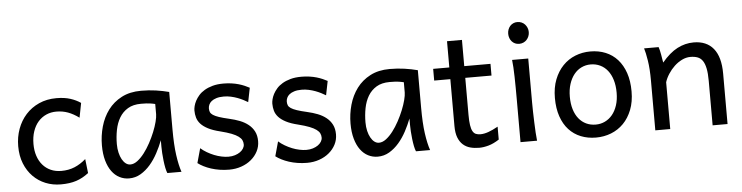

<svg xmlns="http://www.w3.org/2000/svg" viewBox="-45 -934 4473 1157"><g transform="rotate(-5 2191.0 -355.5)"><path d="M451.7 -41.5Q433.1 -27.3 414.8 -17.3Q396.5 -7.3 376.5 -0.7Q356.4 5.9 333.5 9Q310.5 12.2 283.2 12.2Q233.9 12.2 190.9 -5.1Q147.9 -22.5 115.7 -55.2Q83.5 -87.9 64.9 -134.3Q46.4 -180.7 46.4 -239.3Q46.4 -294.4 64.2 -343.3Q82 -392.1 115 -428.7Q147.9 -465.3 195.1 -486.6Q242.2 -507.8 300.3 -507.8Q349.1 -507.8 384.5 -496.3Q419.9 -484.9 446.8 -466.3L429.7 -378.4Q396.5 -402.8 363.8 -415Q331.1 -427.2 293 -427.2Q260.3 -427.2 232.2 -414.8Q204.1 -402.3 183.3 -378.9Q162.6 -355.5 150.9 -321.3Q139.2 -287.1 139.2 -244.1Q139.2 -204.6 149.9 -172.4Q160.6 -140.1 180.7 -116.9Q200.7 -93.8 229 -81.1Q257.3 -68.4 293 -68.4Q337.4 -68.4 373.5 -83.5Q409.7 -98.6 441.9 -127Z M891.1 -420.9Q885.3 -422.4 877.9 -423.8Q870.6 -425.3 860.6 -426.8Q850.6 -428.2 837.2 -429Q823.7 -429.7 805.7 -429.7Q757.8 -429.7 725.8 -410.4Q693.8 -391.1 674.8 -359.1Q655.8 -327.1 647.7 -285.6Q639.6 -244.1 639.6 -200.2Q639.6 -171.9 645.3 -148.2Q650.9 -124.5 660.6 -107.2Q670.4 -89.8 683.1 -80.3Q695.8 -70.8 710.4 -70.8Q731.9 -70.8 753.7 -87.4Q775.4 -104 795.4 -130.1Q815.4 -156.2 833 -188.7Q850.6 -221.2 863.5 -253.2Q876.5 -285.2 883.8 -313.5Q891.1 -341.8 891.1 -358.9ZM927.7 0Q922.4 -11.7 918.2 -32.2Q914.1 -52.7 911.4 -75.9Q908.7 -99.1 907.2 -122.1Q905.8 -145 905.8 -161.1V-200.2Q891.1 -162.1 870.8 -124.3Q850.6 -86.4 824.5 -56.2Q798.3 -25.9 766.1 -6.8Q733.9 12.2 695.8 12.2Q665 12.2 638.2 -1.5Q611.3 -15.1 591.6 -42Q571.8 -68.8 560.5 -108.6Q549.3 -148.4 549.3 -200.2Q549.3 -258.3 564.9 -313.7Q580.6 -369.1 612.8 -412.4Q645 -455.6 694.8 -481.7Q744.6 -507.8 813 -507.8Q860.4 -507.8 902.3 -501.7Q944.3 -495.6 981.4 -485.8V-258.8Q981.4 -166.5 990.2 -103.8Q999 -41 1013.2 0Z M1450.2 -383.3Q1438 -390.6 1422.4 -398.7Q1406.7 -406.7 1388.4 -413.6Q1370.1 -420.4 1349.4 -425Q1328.6 -429.7 1306.2 -429.7Q1279.3 -429.7 1261 -423.8Q1242.7 -418 1231.7 -408.9Q1220.7 -399.9 1215.8 -388.4Q1210.9 -377 1210.9 -366.2Q1210.9 -353.5 1214.8 -343.8Q1218.8 -334 1231.2 -325.7Q1243.7 -317.4 1266.6 -309.6Q1289.6 -301.8 1328.1 -293Q1361.3 -285.6 1390.6 -274.2Q1419.9 -262.7 1441.9 -245.1Q1463.9 -227.5 1476.6 -202.9Q1489.3 -178.2 1489.3 -144Q1489.3 -110.8 1474.6 -82.5Q1460 -54.2 1434.6 -33Q1409.2 -11.7 1375 0.2Q1340.8 12.2 1301.3 12.2Q1271.5 12.2 1243.9 7.8Q1216.3 3.4 1192.1 -4.4Q1168 -12.2 1147.9 -22.5Q1127.9 -32.7 1113.3 -43.9L1137.7 -131.8Q1154.3 -117.2 1175 -105Q1195.8 -92.8 1217.8 -84Q1239.7 -75.2 1262 -70.6Q1284.2 -65.9 1303.7 -65.9Q1325.2 -65.9 1343 -71.5Q1360.8 -77.1 1373.8 -86.2Q1386.7 -95.2 1394 -107.2Q1401.4 -119.1 1401.4 -131.8Q1401.4 -145.5 1395.8 -157.5Q1390.1 -169.4 1375.2 -180.4Q1360.4 -191.4 1334.2 -201.7Q1308.1 -211.9 1267.1 -222.2Q1222.7 -232.9 1194.6 -247.6Q1166.5 -262.2 1150.6 -279.8Q1134.8 -297.4 1128.9 -317.9Q1123 -338.4 1123 -361.3Q1123 -372.6 1126.7 -387.7Q1130.4 -402.8 1138.9 -419.2Q1147.5 -435.5 1161.4 -451.4Q1175.3 -467.3 1196.3 -479.7Q1217.3 -492.2 1245.6 -500Q1273.9 -507.8 1311 -507.8Q1337.4 -507.8 1360.6 -504.4Q1383.8 -501 1403.1 -495.4Q1422.4 -489.7 1438.5 -482.7Q1454.6 -475.6 1467.3 -468.8Z M1921.4 -383.3Q1909.2 -390.6 1893.6 -398.7Q1877.9 -406.7 1859.6 -413.6Q1841.3 -420.4 1820.6 -425Q1799.8 -429.7 1777.3 -429.7Q1750.5 -429.7 1732.2 -423.8Q1713.9 -418 1702.9 -408.9Q1691.9 -399.9 1687 -388.4Q1682.1 -377 1682.1 -366.2Q1682.1 -353.5 1686 -343.8Q1689.9 -334 1702.4 -325.7Q1714.8 -317.4 1737.8 -309.6Q1760.7 -301.8 1799.3 -293Q1832.5 -285.6 1861.8 -274.2Q1891.1 -262.7 1913.1 -245.1Q1935.1 -227.5 1947.8 -202.9Q1960.4 -178.2 1960.4 -144Q1960.4 -110.8 1945.8 -82.5Q1931.2 -54.2 1905.8 -33Q1880.4 -11.7 1846.2 0.2Q1812 12.2 1772.5 12.2Q1742.7 12.2 1715.1 7.8Q1687.5 3.4 1663.3 -4.4Q1639.2 -12.2 1619.1 -22.5Q1599.1 -32.7 1584.5 -43.9L1608.9 -131.8Q1625.5 -117.2 1646.2 -105Q1667 -92.8 1689 -84Q1710.9 -75.2 1733.2 -70.6Q1755.4 -65.9 1774.9 -65.9Q1796.4 -65.9 1814.2 -71.5Q1832 -77.1 1845 -86.2Q1857.9 -95.2 1865.2 -107.2Q1872.6 -119.1 1872.6 -131.8Q1872.6 -145.5 1866.9 -157.5Q1861.3 -169.4 1846.4 -180.4Q1831.5 -191.4 1805.4 -201.7Q1779.3 -211.9 1738.3 -222.2Q1693.8 -232.9 1665.8 -247.6Q1637.7 -262.2 1621.8 -279.8Q1606 -297.4 1600.1 -317.9Q1594.2 -338.4 1594.2 -361.3Q1594.2 -372.6 1597.9 -387.7Q1601.6 -402.8 1610.1 -419.2Q1618.7 -435.5 1632.6 -451.4Q1646.5 -467.3 1667.5 -479.7Q1688.5 -492.2 1716.8 -500Q1745.1 -507.8 1782.2 -507.8Q1808.6 -507.8 1831.8 -504.4Q1855 -501 1874.3 -495.4Q1893.6 -489.7 1909.7 -482.7Q1925.8 -475.6 1938.5 -468.8Z M2395 -420.9Q2389.2 -422.4 2381.8 -423.8Q2374.5 -425.3 2364.5 -426.8Q2354.5 -428.2 2341.1 -429Q2327.6 -429.7 2309.6 -429.7Q2261.7 -429.7 2229.7 -410.4Q2197.8 -391.1 2178.7 -359.1Q2159.7 -327.1 2151.6 -285.6Q2143.6 -244.1 2143.6 -200.2Q2143.6 -171.9 2149.2 -148.2Q2154.8 -124.5 2164.6 -107.2Q2174.3 -89.8 2187 -80.3Q2199.7 -70.8 2214.4 -70.8Q2235.8 -70.8 2257.6 -87.4Q2279.3 -104 2299.3 -130.1Q2319.3 -156.2 2336.9 -188.7Q2354.5 -221.2 2367.4 -253.2Q2380.4 -285.2 2387.7 -313.5Q2395 -341.8 2395 -358.9ZM2431.6 0Q2426.3 -11.7 2422.1 -32.2Q2418 -52.7 2415.3 -75.9Q2412.6 -99.1 2411.1 -122.1Q2409.7 -145 2409.7 -161.1V-200.2Q2395 -162.1 2374.8 -124.3Q2354.5 -86.4 2328.4 -56.2Q2302.2 -25.9 2270 -6.8Q2237.8 12.2 2199.7 12.2Q2168.9 12.2 2142.1 -1.5Q2115.2 -15.1 2095.5 -42Q2075.7 -68.8 2064.5 -108.6Q2053.2 -148.4 2053.2 -200.2Q2053.2 -258.3 2068.8 -313.7Q2084.5 -369.1 2116.7 -412.4Q2148.9 -455.6 2198.7 -481.7Q2248.5 -507.8 2316.9 -507.8Q2364.3 -507.8 2406.2 -501.7Q2448.2 -495.6 2485.4 -485.8V-258.8Q2485.4 -166.5 2494.1 -103.8Q2502.9 -41 2517.1 0Z M2578.1 -485.8H2675.8V-644.5H2766.1V-485.8H2924.8V-415H2766.1V-190.4Q2766.1 -152.8 2769.8 -128.9Q2773.4 -105 2781 -91.6Q2788.6 -78.1 2800.3 -73.2Q2812 -68.4 2828.6 -68.4Q2849.6 -68.4 2876 -77.6Q2902.3 -86.9 2934.6 -105V-26.9Q2900.9 -4.9 2870.1 3.7Q2839.4 12.2 2813.5 12.2Q2784.7 12.2 2759.8 5.6Q2734.9 -1 2716.1 -17.6Q2697.3 -34.2 2686.5 -61.8Q2675.8 -89.4 2675.8 -131.8V-415H2578.1Z M3046.9 -656.7Q3046.9 -670.4 3051.3 -682.4Q3055.7 -694.3 3063.7 -703.4Q3071.8 -712.4 3083 -717.5Q3094.2 -722.7 3107.9 -722.7Q3121.6 -722.7 3133.3 -717.5Q3145 -712.4 3153.3 -703.4Q3161.6 -694.3 3166.5 -682.4Q3171.4 -670.4 3171.4 -656.7Q3171.4 -643.1 3166.5 -631.1Q3161.6 -619.1 3153.3 -610.1Q3145 -601.1 3133.3 -595.9Q3121.6 -590.8 3107.9 -590.8Q3094.2 -590.8 3083 -595.9Q3071.8 -601.1 3063.7 -610.1Q3055.7 -619.1 3051.3 -631.1Q3046.9 -643.1 3046.9 -656.7ZM3154.3 -231.9Q3154.3 -208.5 3155 -176.5Q3155.8 -144.5 3157 -111.8Q3158.2 -79.1 3159.9 -49.3Q3161.6 -19.5 3164.1 0H3064V-258.8Q3064 -294.4 3063.7 -329.1Q3063.5 -363.8 3062.7 -394.8Q3062 -425.8 3060.5 -452.4Q3059.1 -479 3056.6 -498H3154.3Z M3383.8 -246.6Q3383.8 -204.1 3394 -170.4Q3404.3 -136.7 3423.1 -113.5Q3441.9 -90.3 3467.8 -78.1Q3493.7 -65.9 3525.4 -65.9Q3554.7 -65.9 3580.6 -78.1Q3606.4 -90.3 3625.7 -113.5Q3645 -136.7 3656 -170.4Q3667 -204.1 3667 -246.6Q3667 -289.6 3656.7 -323.5Q3646.5 -357.4 3627.7 -381.1Q3608.9 -404.8 3582.8 -417.2Q3556.6 -429.7 3525.4 -429.7Q3495.6 -429.7 3469.7 -417.2Q3443.8 -404.8 3424.8 -381.1Q3405.8 -357.4 3394.8 -323.5Q3383.8 -289.6 3383.8 -246.6ZM3293.5 -246.6Q3293.5 -309.6 3312.5 -358.2Q3331.5 -406.7 3363.8 -440.2Q3396 -473.6 3439 -490.7Q3481.9 -507.8 3530.3 -507.8Q3580.6 -507.8 3622.3 -490.7Q3664.1 -473.6 3694.1 -440.2Q3724.1 -406.7 3740.7 -358.2Q3757.3 -309.6 3757.3 -246.6Q3757.3 -183.6 3738.3 -135.3Q3719.2 -86.9 3687 -54.2Q3654.8 -21.5 3611.8 -4.6Q3568.8 12.2 3520.5 12.2Q3470.2 12.2 3428.5 -4.6Q3386.7 -21.5 3356.7 -54.2Q3326.7 -86.9 3310.1 -135.3Q3293.5 -183.6 3293.5 -246.6Z M4226.1 0V-268.6Q4226.1 -314.5 4220 -344.2Q4213.9 -374 4201.9 -391.4Q4189.9 -408.7 4171.6 -415.5Q4153.3 -422.4 4128.4 -422.4Q4102.1 -422.4 4076.9 -409.9Q4051.8 -397.5 4030.8 -377.7Q4009.8 -357.9 3993.7 -333Q3977.5 -308.1 3969.7 -283.2V0H3879.4V-300.3Q3879.4 -372.6 3871.3 -422.6Q3863.3 -472.7 3855 -498H3942.9Q3945.8 -490.2 3948.7 -477.8Q3951.7 -465.3 3954.1 -451.7Q3956.5 -438 3958.5 -424.8L3962.4 -402.8Q4008.8 -458.5 4056.2 -483.2Q4103.5 -507.8 4155.3 -507.8Q4233.4 -507.8 4274.9 -456.8Q4316.4 -405.8 4316.4 -305.2V0Z"/></g></svg>

Font: Andika New Basic
Style: Regular
Weight: 400
Designer: Victor Gaultney, Annie Olsen, Julie Remington, Don Collingsworth, Eric Hays
Foundry: SIL International
Version: Version 5.500